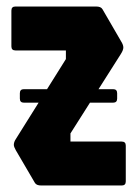

<svg xmlns="http://www.w3.org/2000/svg" viewBox="-20 -570 422 590"><path d="M107 0Q99.5 0 94.5 -2Q89.5 -4 87 -8.5L28.5 -108.5Q22.5 -119 22.5 -125Q22.5 -133.5 28.5 -142.5L182.5 -388.5V-415H27.5Q15 -415 15 -427.5V-537.5Q15 -550 27.5 -550H275Q282.5 -550 287.5 -548Q292.5 -546 295 -541.5L353 -441.5Q355.5 -437.5 357.2 -433Q359 -428.5 359 -424Q359 -416 351 -403.5L196.5 -160V-135H354Q366.5 -135 366.5 -122.5V-12.5Q366.5 0 354 0ZM53.5 -254.5Q41 -254.5 41 -267V-283.5Q41 -296 53.5 -296H327.5Q340 -296 340 -283.5V-267Q340 -254.5 327.5 -254.5Z"/></svg>

Font: Jaro 24pt
Style: Regular
Weight: 400
Designer: Agyei Archer, Celine Hurka, Mirko Velimirović
Version: Version 1.000